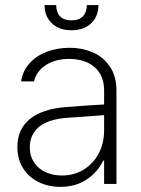

<svg xmlns="http://www.w3.org/2000/svg" viewBox="-20 -727 558 759"><path d="M240.2 -303.7Q276.4 -306.6 319.3 -309.6Q362.3 -312.5 391.6 -314V-371.1Q391.6 -408.7 375 -436.3Q358.4 -463.9 327.4 -479Q296.4 -494.1 253.9 -494.1Q199.7 -494.1 162.1 -470.2Q124.5 -446.3 114.3 -405.3H63.5Q69.3 -445.3 95.5 -475.3Q121.6 -505.4 163.3 -521.7Q205.1 -538.1 255.9 -538.1Q303.7 -538.1 345.7 -520.5Q387.7 -502.9 414.1 -464.4Q440.4 -425.8 440.4 -367.2V0H391.6V-91.8H387.7Q366.2 -46.4 322.5 -17.3Q278.8 11.7 218.8 11.7Q171.9 11.7 133.1 -7.1Q94.2 -25.9 71.5 -61.5Q48.8 -97.2 48.8 -146.5Q48.8 -216.3 97.9 -256.3Q147 -296.4 240.2 -303.7ZM224.6 -33.2Q272.9 -33.2 311 -56.6Q349.1 -80.1 370.4 -120.8Q391.6 -161.6 391.6 -211.9V-272L359.4 -269.5Q279.8 -263.2 250 -261.7Q170.9 -256.3 134.3 -225.6Q97.7 -194.8 97.7 -144.5Q97.7 -110.8 114.3 -85.4Q130.9 -60.1 159.7 -46.6Q188.5 -33.2 224.6 -33.2ZM262.7 -607.4Q213.9 -607.4 185.1 -634.8Q156.2 -662.1 156.2 -707H202.1Q202.1 -678.7 217.3 -662.6Q232.4 -646.5 262.7 -646.5Q292.5 -646.5 307.9 -662.8Q323.2 -679.2 323.2 -707H369.1Q369.1 -662.1 340.3 -634.8Q311.5 -607.4 262.7 -607.4Z"/></svg>

Font: Pretendard JP ExtraLight
Style: Regular
Weight: 200
Designer: Base glyphs from Inter by Rasmus Andersson; Hangeul glyphs from Noto Sans CJK(Source Han Sans) by Jang Soo-young and Kan
Foundry: Kil Hyung-jin
Version: Version 1.309